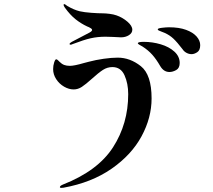

<svg xmlns="http://www.w3.org/2000/svg" viewBox="-20 -856 1040 936"><path d="M319 -641Q319 -646 330 -652L416 -697Q429 -704 429 -710Q429 -714 424 -717.5Q419 -721 413.5 -723.5Q408 -726 405 -727Q375 -741 348.5 -762Q322 -783 296 -819Q290 -828 290 -832Q290 -836 293 -836Q297 -836 308 -827Q340 -808 369 -801Q391 -796 425.5 -793.5Q460 -791 482 -791Q495 -791 514.5 -788.5Q534 -786 548 -781Q577 -771 601 -750.5Q625 -730 625 -711Q625 -695 608.5 -684.5Q592 -674 570 -674L529 -676L494 -677Q456 -677 422.5 -669.5Q389 -662 334 -641Q328 -638 324 -638Q322 -638 320.5 -639Q319 -640 319 -641ZM870 -616Q844 -650 825.5 -667.5Q807 -685 782 -696Q773 -700 765.5 -702.5Q758 -705 753.5 -707.5Q749 -710 749 -713Q749 -718 769.5 -720.5Q790 -723 804 -723Q853 -723 887 -710.5Q921 -698 938.5 -678Q956 -658 956 -636Q956 -611 941.5 -601.5Q927 -592 914 -592Q901 -592 889 -598.5Q877 -605 870 -616ZM761 -534Q742 -567 722.5 -589Q703 -611 675 -629Q668 -633 660 -637.5Q652 -642 652 -645Q652 -652 681 -652Q723 -652 763.5 -640Q804 -628 830 -604.5Q856 -581 856 -549Q856 -524 839 -514.5Q822 -505 806 -505Q778 -505 761 -534ZM278 60Q272 60 272 56Q272 50 286 44Q457 -23 531 -138Q605 -253 605 -397Q605 -449 587 -489Q569 -529 528 -529Q503 -529 481.5 -515Q460 -501 428 -472Q398 -445 379 -432.5Q360 -420 339 -420Q316 -420 292.5 -433.5Q269 -447 254 -470Q239 -493 239 -519Q239 -536 244 -551.5Q249 -567 254 -567Q258 -567 263.5 -561.5Q269 -556 270 -555Q281 -544 292.5 -539.5Q304 -535 321 -535Q342 -535 390 -549L413 -555Q447 -564 485.5 -569.5Q524 -575 554 -575Q614 -575 666.5 -533.5Q719 -492 719 -376Q719 -282 670 -191.5Q621 -101 524 -33.5Q427 34 290 59Z"/></svg>

Font: Shippori Mincho
Style: Bold
Weight: 700
Designer: FONTDASU
Foundry: FONTDASU / Google Inc. / but / Adobe
Version: Version 3.110; ttfautohint (v1.8.3)